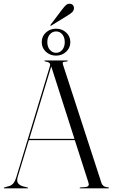

<svg xmlns="http://www.w3.org/2000/svg" viewBox="-20 -1031 616 1051"><path d="M133.5 -2.5Q133.5 0 131 0H3.5Q1 0 1 -2.5Q1 -4.5 4 -5L31.5 -13Q42.5 -16 52.2 -26.5Q62 -37 70.5 -65L253 -668Q256.5 -678.5 251.5 -685Q246.5 -691.5 229.5 -694Q223 -696 223 -697.5Q223 -700 227 -700H347.5Q350.5 -700 350.5 -697.5Q350.5 -695.5 345 -694Q327.5 -693.5 324.8 -690Q322 -686.5 325 -676.5L535 -30.5Q543 -6.5 572.5 -5.5Q576 -4.5 576 -2.5Q576 0 573 0H419Q416 0 416 -2.5Q416 -4 420 -5L450.5 -7.5Q471.5 -10.5 464 -32L389.5 -264H138L77.5 -64.5Q70 -40.5 79 -28Q88 -15.5 108 -10.5L130 -5Q133.5 -4.5 133.5 -2.5ZM140.5 -271H387.5L260.5 -667.5ZM319 -977.5Q331.5 -994.5 340.8 -1002.8Q350 -1011 362.5 -1010.5Q374.5 -1009.5 380 -1002Q385.5 -994.5 385 -986Q384 -972.5 374.8 -964Q365.5 -955.5 350 -946L261.5 -891.5Q258 -889 256 -891Q254.5 -893 257.5 -896.5ZM287 -726.5Q254.5 -726.5 231.5 -747.5Q208.5 -768.5 208.5 -800.5Q208.5 -832.5 231.5 -853.2Q254.5 -874 287 -874Q319.5 -874 342.2 -853Q365 -832 365 -800.5Q365 -769 342.2 -747.8Q319.5 -726.5 287 -726.5ZM287 -859Q267 -859 253 -843Q239 -827 239 -800.5Q239 -774.5 253 -758.2Q267 -742 287 -742Q307.5 -742 321 -758.2Q334.5 -774.5 334.5 -800.5Q334.5 -827 321 -843Q307.5 -859 287 -859Z"/></svg>

Font: Fraunces 144pt Light
Style: Regular
Weight: 300
Version: Version 1.000;[b76b70a41]